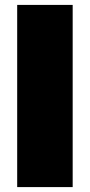

<svg xmlns="http://www.w3.org/2000/svg" viewBox="-20 -762 366 782"><path d="M50 0V-742H276V0Z"/></svg>

Font: Montserrat Thin Black
Style: Regular
Weight: 900
Version: Version 9.000